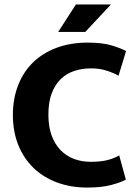

<svg xmlns="http://www.w3.org/2000/svg" viewBox="-20 -834 614 865"><path d="M389 -105Q434 -105 465 -113Q496 -121 517 -134L547 -25Q527 -13 482.5 -1Q438 11 373 11Q299 11 237 -12Q175 -35 131 -77.5Q87 -120 62.5 -180.5Q38 -241 38 -316Q38 -389 61.5 -449.5Q85 -510 128.5 -552.5Q172 -595 234.5 -618.5Q297 -642 375 -642Q441 -642 482.5 -629.5Q524 -617 548 -604L514 -493Q491 -506 459.5 -516Q428 -526 390 -526Q350 -526 315 -514.5Q280 -503 254 -478Q228 -453 213 -413.5Q198 -374 198 -317Q198 -264 212.5 -224Q227 -184 253 -157.5Q279 -131 313.5 -118Q348 -105 389 -105ZM364 -690H242L322 -814H480Z"/></svg>

Font: Mukta ExtraBold
Style: Regular
Weight: 800
Designer: Girish Dalvi and Yashodeep Gholap
Foundry: Ek Type
Version: Version 2.538;PS 1.002;hotconv 16.6.51;makeotf.lib2.5.65220;